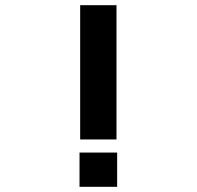

<svg xmlns="http://www.w3.org/2000/svg" viewBox="-20 -720 758 740"><path d="M286.5 -132V0H431.5V-132ZM289 -182.5H429V-700H289Z"/></svg>

Font: Melete Medium
Style: Regular
Weight: 500
Width: 6
Designer: Sora Sagano
Foundry: DOT COLON
Version: Version 0.200;FEAKit 1.0